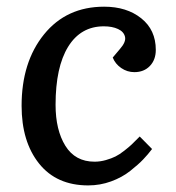

<svg xmlns="http://www.w3.org/2000/svg" viewBox="-20 -543 530 577"><path d="M293 -522.9Q360.8 -522.9 404.5 -488Q448.2 -453.1 448.2 -393.1Q448.2 -363.3 430.4 -344.7Q412.6 -326.2 383.8 -326.2Q362.3 -326.2 344.2 -338.6Q326.2 -351.1 318.8 -370.1L339.8 -395Q359.4 -417 355.7 -432.4Q352.1 -447.8 334.7 -455.8Q317.4 -463.9 292 -463.9Q222.7 -463.9 184.8 -402.6Q147 -341.3 147 -228Q147 -152.3 176.5 -104.7Q206.1 -57.1 264.2 -57.1Q281.2 -57.1 298.3 -62Q315.4 -66.9 327.1 -72.8Q338.9 -78.6 353.5 -90.1Q368.2 -101.6 375.5 -108.6Q382.8 -115.7 396 -128.9Q398.4 -131.3 399.9 -132.8L437 -95.2Q424.8 -79.1 410.4 -64Q396 -48.8 371.3 -29.3Q346.7 -9.8 313.7 2.2Q280.8 14.2 245.1 14.2Q149.9 14.2 97.4 -51.5Q44.9 -117.2 44.9 -225.1Q44.9 -356.4 112.3 -439.7Q179.7 -522.9 293 -522.9Z"/></svg>

Font: Literata Book Medium
Style: Italic
Weight: 500
Italic angle: -3°
Designer: Latin by Veronika Burian and Jose Scaglione. Greek by Irene Vlachou. Cyrillic by Vera Evstafieva
Foundry: TypeTogether
Version: Version 1.003;PS 001.003;hotconv 1.0.88;makeotf.lib2.5.64775